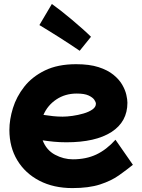

<svg xmlns="http://www.w3.org/2000/svg" viewBox="-20 -881 728 981"><path d="M350 80Q254 80 181.5 42.5Q109 5 68.5 -62Q28 -129 28 -217Q28 -270 46 -328.5Q64 -387 104 -438Q144 -489 209.5 -521Q275 -553 369 -553Q437 -553 483.5 -538Q530 -523 559.5 -499Q589 -475 604.5 -448Q620 -421 625.5 -396.5Q631 -372 631 -356Q631 -259 549.5 -206.5Q468 -154 319 -154Q285 -154 254.5 -157Q224 -160 198 -164Q217 -114 261 -90.5Q305 -67 352 -67Q420 -67 472 -91.5Q524 -116 570 -167L659 -39Q627 -13 587.5 15Q548 43 491 61.5Q434 80 350 80ZM372 -403Q313 -403 268 -373Q223 -343 202 -294Q227 -290 251.5 -287.5Q276 -285 300 -285Q322 -285 350.5 -289Q379 -293 406.5 -301Q434 -309 452 -321.5Q470 -334 470 -351Q470 -359 462 -371Q454 -383 433 -393Q412 -403 372 -403ZM387.1 -621.5Q368.5 -634.3 340.5 -652.9Q312.6 -671.5 282.2 -690.6Q251.9 -709.7 224.9 -726.4Q198 -743.1 181.3 -752.9L245 -860.7Q264.6 -846.9 291.5 -825.9Q318.5 -804.8 346.9 -780.8Q375.3 -756.8 401.3 -733.8Q427.3 -710.7 444.9 -693.1Z"/></svg>

Font: Mochiy Pop P One
Style: Regular
Weight: 400
Designer: FONTDASU
Foundry: FONTDASU / Google Inc. / Adobe
Version: Version 2.000